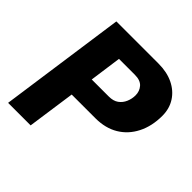

<svg xmlns="http://www.w3.org/2000/svg" viewBox="-180 -834 982 982"><g transform="rotate(45 311.5 -343.0)"><path d="M18 0 115 -686H420Q481 -686 526.5 -664Q572 -642 597.5 -602.5Q623 -563 623 -511Q623 -436 594 -379Q565 -322 513 -291Q461 -260 389 -260H218L181 0ZM236 -387H359Q392 -387 412 -401.5Q432 -416 442 -439.5Q452 -463 452 -488Q452 -518 433.5 -539Q415 -560 375 -560H260Z"/></g></svg>

Font: Chivo Mono
Style: Bold Italic
Weight: 700
Italic angle: -8.05°
Monospace: yes
Version: Version 1.008